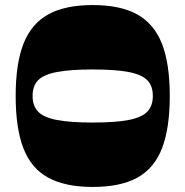

<svg xmlns="http://www.w3.org/2000/svg" viewBox="-20 -730 734 760"><path d="M347 10Q238 10 170.5 -27Q103 -64 72.5 -143.5Q42 -223 42 -350Q42 -478 73 -557Q104 -636 171 -673Q238 -710 347 -710Q456 -710 523 -673Q590 -636 621 -557Q652 -478 652 -350Q652 -223 621.5 -143.5Q591 -64 524 -27Q457 10 347 10ZM347 -245Q437 -245 489 -255Q541 -265 563 -288Q585 -311 585 -350Q585 -390 563 -412.5Q541 -435 489 -445Q437 -455 347 -455Q258 -455 205.5 -445Q153 -435 131 -412.5Q109 -390 109 -350Q109 -311 131 -288Q153 -265 205.5 -255Q258 -245 347 -245Z"/></svg>

Font: Ojuju ExtraBold
Style: Regular
Weight: 800
Designer: Chisaokwu Joboson, Mirko Velimirovic
Foundry: Udi Foundry
Version: Version 1.000